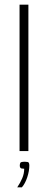

<svg xmlns="http://www.w3.org/2000/svg" viewBox="-20 -649 206 825"><path d="M64 -629H102V0H64ZM54 156Q67 137 75.5 117Q84 97 84 76Q71 76 68 72.5Q65 69 65 63Q65 55 67.5 50.5Q70 46 87 46Q101 46 103.5 50Q106 54 106 62Q106 86 97 113Q88 140 74 156Z"/></svg>

Font: Smooch Sans Light
Style: Regular
Weight: 300
Designer: Robert E. Leuschke
Foundry: Robert E. Leuschke
Version: Version 1.010; ttfautohint (v1.8.3)